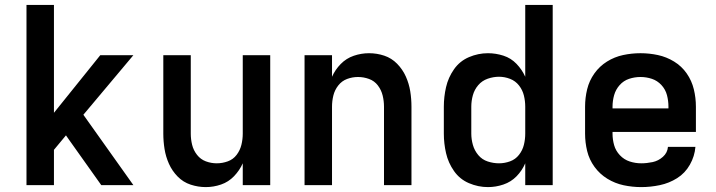

<svg xmlns="http://www.w3.org/2000/svg" viewBox="-20 -755 2920 783"><path d="M88 0H200V-144L249 -203L263 -183L393 0H524L320 -287L524 -530H389L200 -295V-735H88Z M819 8Q851 8 881.5 -2.5Q912 -13 934.5 -36.5Q957 -60 970 -89V0H1082V-530H970V-210Q970 -187 964.5 -164.5Q959 -142 945 -123.5Q931 -105 909 -97Q887 -89 864 -89Q841 -89 819.5 -97Q798 -105 783.5 -123.5Q769 -142 763.5 -164.5Q758 -187 758 -210V-530H646V-210Q646 -179 651 -147.5Q656 -116 669 -87Q682 -58 704.5 -35Q727 -12 757.5 -2Q788 8 819 8Z M1222 0H1334V-320Q1334 -343 1339.5 -365.5Q1345 -388 1359.5 -406.5Q1374 -425 1395.5 -433Q1417 -441 1440 -441Q1463 -441 1485 -433Q1507 -425 1521 -406.5Q1535 -388 1540.5 -365.5Q1546 -343 1546 -320V0H1658V-320Q1658 -352 1653 -383Q1648 -414 1635 -443Q1622 -472 1599.5 -495Q1577 -518 1547 -528Q1517 -538 1485 -538Q1453 -538 1422.5 -527.5Q1392 -517 1369.5 -494Q1347 -471 1334 -442V-530H1222Z M1970 8Q2002 8 2033 -2.5Q2064 -13 2086.5 -36Q2109 -59 2122 -89V0H2234V-735H2122V-442Q2109 -471 2086.5 -494.5Q2064 -518 2033 -528Q2002 -538 1970 -538Q1930 -538 1892.5 -522Q1855 -506 1831.5 -472.5Q1808 -439 1799 -399.5Q1790 -360 1790 -320V-210Q1790 -170 1799 -130.5Q1808 -91 1831.5 -57.5Q1855 -24 1892.5 -8Q1930 8 1970 8ZM2015 -89Q1992 -89 1969 -96.5Q1946 -104 1930.5 -122.5Q1915 -141 1908.5 -164Q1902 -187 1902 -210V-320Q1902 -344 1908.5 -367Q1915 -390 1930.5 -408Q1946 -426 1969 -434Q1992 -442 2015 -442Q2038 -442 2060 -433.5Q2082 -425 2096.5 -406.5Q2111 -388 2116.5 -365.5Q2122 -343 2122 -320V-210Q2122 -187 2116.5 -164.5Q2111 -142 2096.5 -123.5Q2082 -105 2060 -97Q2038 -89 2015 -89Z M2595 8Q2633 8 2671 0Q2709 -8 2741.5 -28.5Q2774 -49 2793.5 -83.5Q2813 -118 2816 -156H2704Q2702 -132 2683.5 -115.5Q2665 -99 2641.5 -94Q2618 -89 2595 -89Q2571 -89 2548 -96.5Q2525 -104 2508 -122Q2491 -140 2484.5 -163Q2478 -186 2478 -210V-217H2818V-320Q2818 -356 2809.5 -391Q2801 -426 2780.5 -455.5Q2760 -485 2729 -504Q2698 -523 2663 -530.5Q2628 -538 2592 -538Q2556 -538 2521 -530.5Q2486 -523 2455.5 -504Q2425 -485 2404 -455.5Q2383 -426 2374.5 -391Q2366 -356 2366 -320V-210Q2366 -174 2374.5 -139Q2383 -104 2404.5 -74.5Q2426 -45 2457 -26Q2488 -7 2523.5 0.5Q2559 8 2595 8ZM2706 -313H2478V-320Q2478 -344 2484.5 -367Q2491 -390 2507 -408Q2523 -426 2545.5 -433.5Q2568 -441 2592 -441Q2616 -441 2638.5 -433.5Q2661 -426 2677.5 -408Q2694 -390 2700 -367Q2706 -344 2706 -320Z"/></svg>

Font: Iosevka Sparkle Semibold
Style: Regular
Weight: 600
Designer: Belleve Invis
Foundry: Belleve Invis
Version: Version 4.5.0; ttfautohint (v1.8.3)